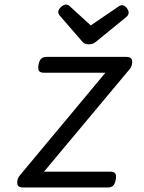

<svg xmlns="http://www.w3.org/2000/svg" viewBox="-20 -832 640 852"><path d="M457 0Q473.6 0 481.9 -8.1Q490.2 -16.1 493.7 -35.2Q497.1 -54.2 491.5 -62.3Q485.8 -70.3 469.2 -70.3H175.3L557.1 -527.3Q563.5 -535.2 565.4 -546.4Q568.8 -564.5 562.5 -572Q556.2 -579.6 539.6 -579.6H188Q171.4 -579.6 162.8 -571.5Q154.3 -563.5 150.9 -544.4Q147.5 -525.4 153.1 -517.3Q158.7 -509.3 175.3 -509.3H447.8L68.4 -54.2Q59.6 -43.5 57.6 -33.2Q54.2 -15.1 60.3 -7.6Q66.4 0 83 0ZM403.8 -645 539.6 -755.9Q560.1 -772.5 543.5 -794.9Q526.9 -817.4 506.8 -803.7L382.8 -719.2L288.6 -805.2Q271.5 -820.3 250 -800.3Q229.5 -780.8 245.6 -762.2L347.2 -645Q356 -635.3 374 -635.3Q391.6 -635.3 403.8 -645Z"/></svg>

Font: Courier Prime Sans
Style: Regular
Weight: 300
Italic angle: -10°
Designer: Alan Dague-Greene
Foundry: Quote-Unquote Apps
Version: Version 3.23